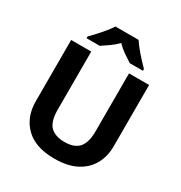

<svg xmlns="http://www.w3.org/2000/svg" viewBox="-213 -1087 1181 1250"><g transform="rotate(30 378.0 -462.0)"><path d="M671 -252Q671 -178 638.5 -118.5Q606 -59 540.5 -24.5Q475 10 375 10Q233 10 159 -62.5Q85 -135 85 -254V-714H236V-277Q236 -189 272 -153Q308 -117 379 -117Q453 -117 486.5 -156Q520 -195 520 -278V-714H671ZM465 -934Q479 -912 501.5 -884.5Q524 -857 548 -831Q572 -805 590 -787V-774H491Q465 -790 434 -811.5Q403 -833 377 -860Q351 -833 321 -812Q291 -791 265 -774H166V-787Q185 -806 208.5 -831.5Q232 -857 254.5 -884.5Q277 -912 291 -934Z"/></g></svg>

Font: Noto Sans Ol Chiki
Style: Regular
Weight: 400
Designer: Monotype Design Team, Lewis McGuffie
Foundry: Monotype Imaging Inc.
Version: Version 2.003